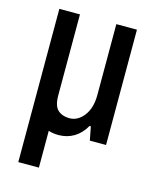

<svg xmlns="http://www.w3.org/2000/svg" viewBox="-107 -599 684 846"><g transform="rotate(15 235.0 -176.5)"><path d="M58 173V-526H152V-157Q152 -108 172.5 -90Q193 -72 225 -72Q263 -72 290.5 -107.5Q318 -143 318 -203V-526H412V0H338L326 -62H320Q300 -26 268.5 -7Q237 12 198 12Q172 12 152 5V173Z"/></g></svg>

Font: Archivo Narrow Medium
Style: Regular
Weight: 500
Designer: Hector Gatti
Foundry: Omnibus-Type
Version: Version 3.002